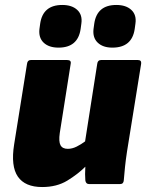

<svg xmlns="http://www.w3.org/2000/svg" viewBox="-20 -742 589 774"><path d="M150 12Q81 12 52 -30Q23 -72 37 -160L89 -485Q91 -500 104 -500H251Q268 -500 265 -485L221 -206Q216 -171 224 -156.5Q232 -142 253 -142Q271 -142 289 -151Q307 -160 323 -172L372 -485Q374 -500 387 -500H536Q551 -500 549 -485L492 -131Q487 -98 484 -69.5Q481 -41 479 -15Q478 0 464 0H339Q326 0 324 -15Q322 -38 324 -70Q294 -40 251.5 -14Q209 12 150 12ZM433 -550Q395 -550 374 -570Q353 -590 357 -625L360 -647Q371 -722 449 -722Q488 -722 509.5 -702Q531 -682 526 -647L523 -625Q512 -550 433 -550ZM216 -550Q177 -550 156 -570Q135 -590 139 -625L142 -647Q153 -722 231 -722Q270 -722 291.5 -702Q313 -682 308 -647L305 -625Q294 -550 216 -550Z"/></svg>

Font: Sofia Sans ExtraBlack
Style: Italic
Weight: 1000
Italic angle: -9°
Designer: Botio Nikoltchev, Ani Petrova
Foundry: lettersoup
Version: Version 4.100; ttfautohint (v1.8.4.7-5d5b)